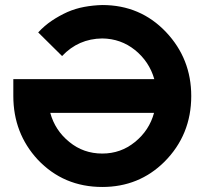

<svg xmlns="http://www.w3.org/2000/svg" viewBox="-20 -732 814 764"><path d="M387 -712Q350 -711 315 -704.5Q280 -698 248 -684Q215 -669 186 -649.5Q157 -630 132 -603L227 -509Q292 -578 387 -579Q461 -578 517 -533Q574 -487 594 -417H33V-350Q33 -202 130 -97Q233 12 387 12Q533 12 634 -88Q741 -195 741 -350Q741 -498 641 -604Q539 -712 387 -712ZM180 -283H593Q574 -213 517 -167Q461 -121 387 -121Q312 -121 256 -167Q199 -213 180 -283Z"/></svg>

Font: Unageo
Style: Bold
Weight: 700
Designer: Richard Sepsi
Foundry: Richard Sepsi
Version: Version 2.000